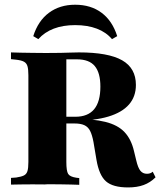

<svg xmlns="http://www.w3.org/2000/svg" viewBox="-20 -797 691 828"><path d="M102.4 -145.2V-472.6Q102.4 -498.4 98.4 -511.7Q94.4 -525 83.1 -531Q71.8 -537.1 50 -539.5L27.4 -541.9V-571Q44.4 -570.2 69 -569.8Q93.5 -569.4 120.6 -569Q147.6 -568.5 172.6 -568.5H183.9Q216.1 -568.5 240.7 -569Q265.3 -569.4 284.7 -570.2Q304 -571 320.2 -571Q446.8 -571 506.5 -537.1Q566.1 -503.2 566.1 -430.6Q566.1 -380.6 536.3 -346.4Q506.5 -312.1 447.6 -294.4Q388.7 -276.6 301.6 -276.6H193.5V-293.5H304.8Q358.9 -293.5 385.9 -325.8Q412.9 -358.1 412.9 -423.4Q412.9 -483.1 388.7 -512.1Q364.5 -541.1 312.1 -541.1H266.1V-145.2ZM532.3 11.3Q466.9 11.3 437.1 -14.9Q407.3 -41.1 396 -108.1L383.1 -184.7Q377.4 -215.3 368.5 -232.7Q359.7 -250 343.5 -257.3Q327.4 -264.5 301.6 -264.5H200V-284.7H295.2Q380.6 -284.7 434.3 -271.4Q487.9 -258.1 516.9 -227.4Q546 -196.8 558.1 -144.4L567.7 -104.8Q575 -73.4 585.5 -60.5Q596 -47.6 613.7 -47.6Q621 -47.6 627 -49.6Q633.1 -51.6 638.7 -56.5L650.8 -32.3Q628.2 -9.7 599.6 0.8Q571 11.3 532.3 11.3ZM172.6 -1.6Q147.6 -2.4 120.6 -2Q93.5 -1.6 69 -1.6Q44.4 -1.6 27.4 -0.8V-29.8L50 -31.5Q71.8 -34.7 83.1 -40.3Q94.4 -46 98.4 -59.3Q102.4 -72.6 102.4 -98.4V-145.2H266.1V-98.4Q266.1 -59.7 273.8 -47.2Q281.5 -34.7 308.9 -30.6L321.8 -29V0Q307.3 -0.8 286.3 -1.2Q265.3 -1.6 241.9 -2Q218.5 -2.4 196 -2.4H185.5ZM304 -776.6Q371.8 -776.6 418.1 -741.9Q464.5 -707.3 485.5 -641.1L462.9 -628.2Q437.9 -658.1 397.6 -673.4Q357.3 -688.7 304 -688.7Q251.6 -688.7 211.7 -673.4Q171.8 -658.1 145.2 -628.2L123.4 -641.1Q144.4 -707.3 191.1 -741.9Q237.9 -776.6 304 -776.6Z"/></svg>

Font: Playfair 5pt SemiExpanded Light Black
Style: Regular
Weight: 900
Version: Version 2.203